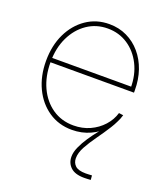

<svg xmlns="http://www.w3.org/2000/svg" viewBox="-135 -623 796 922"><g transform="rotate(20 262.5 -162.5)"><path d="M268.1 8.8Q200.7 8.8 148.9 -26.4Q97.2 -61.5 68.1 -122.6Q39.1 -183.6 39.1 -260.7Q39.1 -338.9 68.1 -399.4Q97.2 -460 148.4 -495.1Q199.7 -530.3 265.6 -530.3Q314.9 -530.3 355.7 -510.7Q396.5 -491.2 426.3 -456.3Q456.1 -421.4 472.2 -374.8Q488.3 -328.1 488.3 -272.9V-261.2H50.8V-283.7H474.1L465.8 -278.3Q465.8 -344.2 439.7 -396.2Q413.6 -448.2 368.4 -478Q323.2 -507.8 265.6 -507.8Q207 -507.8 160.9 -476.3Q114.7 -444.8 88.1 -389.6Q61.5 -334.5 61.5 -262.7V-261.7Q61.5 -189.9 87.4 -134Q113.3 -78.1 159.9 -45.9Q206.5 -13.7 268.1 -13.7Q313.5 -13.7 351.6 -31Q389.6 -48.3 416.5 -78.1Q443.4 -107.9 454.1 -144.5L476.6 -141.6Q464.8 -99.1 434.8 -64.9Q404.8 -30.8 361.8 -11Q318.8 8.8 268.1 8.8ZM402.8 205.1Q356 205.1 333.5 183.8Q311 162.6 311 129.9Q311 106.9 323 80.1Q335 53.2 353.3 25.9Q371.6 -1.5 392.6 -27.3Q413.6 -53.2 431.6 -73.2L476.6 -141.6Q464.8 -104.5 441.7 -67.9Q418.5 -31.2 393.3 3.7Q368.2 38.6 350.8 70.3Q333.5 102.1 333.5 129.9Q333.5 152.8 349.1 167.7Q364.7 182.6 402.8 182.6Q411.1 182.6 419.2 182.1Q427.2 181.6 434.6 181.2L436.5 203.6Q428.7 204.1 420.2 204.6Q411.6 205.1 402.8 205.1Z"/></g></svg>

Font: Inter 28pt Thin
Style: Regular
Weight: 250
Designer: Rasmus Andersson
Foundry: rsms
Version: Version 4.001;git-66647c0bb